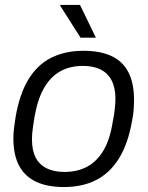

<svg xmlns="http://www.w3.org/2000/svg" viewBox="-20 -743 596 775"><path d="M238 12Q172 12 126.5 -9Q81 -30 57.5 -73.5Q34 -117 34 -184Q34 -204 36.5 -225.5Q39 -247 43 -271Q59 -364 95 -423Q131 -482 187 -510Q243 -538 317 -538Q384 -538 429.5 -517Q475 -496 498 -452Q521 -408 521 -340Q521 -321 519.5 -300Q518 -279 513 -255Q497 -163 460.5 -104Q424 -45 368.5 -16.5Q313 12 238 12ZM240 -49Q292 -49 331.5 -70Q371 -91 397.5 -135.5Q424 -180 435 -251Q440 -275 442 -292Q444 -309 445 -321Q446 -333 446 -343Q446 -389 430.5 -418.5Q415 -448 386 -462.5Q357 -477 315 -477Q263 -477 224 -455.5Q185 -434 159 -390Q133 -346 120 -275Q116 -251 113.5 -233.5Q111 -216 110 -204.5Q109 -193 109 -182Q109 -136 124 -107Q139 -78 168.5 -63.5Q198 -49 240 -49ZM305 -591 223 -720 224 -723H303L367 -591Z"/></svg>

Font: Archivo SemiBold Light
Style: Italic
Weight: 300
Italic angle: -10°
Version: Version 2.001